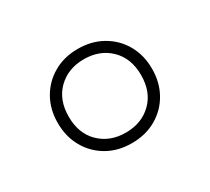

<svg xmlns="http://www.w3.org/2000/svg" viewBox="-78 -876 649 592"><g transform="rotate(-30 246.0 -580.0)"><path d="M245.5 -412.5Q196.5 -412.5 158.8 -434.2Q121 -456 99.5 -494Q78 -532 78 -580.5Q78 -629 99.5 -666.8Q121 -704.5 158.8 -726.2Q196.5 -748 245.5 -748Q294.5 -748 332.5 -726.2Q370.5 -704.5 392 -666.8Q413.5 -629 413.5 -580.5Q413.5 -532 392 -494Q370.5 -456 332.5 -434.2Q294.5 -412.5 245.5 -412.5ZM245.5 -450Q302 -450 338.2 -485.2Q374.5 -520.5 374.5 -580.5Q374.5 -640.5 338.2 -675.8Q302 -711 245.5 -711Q189.5 -711 153.2 -675.8Q117 -640.5 117 -580.5Q117 -520.5 153.2 -485.2Q189.5 -450 245.5 -450Z"/></g></svg>

Font: Encode Sans XLt
Style: Regular
Weight: 200
Designer: Multiple Designers
Foundry: Impallari Type
Version: Version 3.002; ttfautohint (v1.8.3) -l 8 -r 50 -G 200 -x 14 